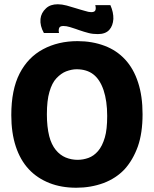

<svg xmlns="http://www.w3.org/2000/svg" viewBox="-20 -867 722 901"><path d="M439 -707Q415 -707 396 -712Q376 -717 350 -726Q345 -728 336 -731Q327 -734 320.5 -736Q314 -738 308 -740Q292 -745 277 -745Q260 -745 257 -734Q254 -724 257 -712H186Q167 -746 170 -778Q173 -807 196 -828Q216 -847 251 -847Q270 -847 293 -841Q318 -834 337 -828Q345 -825 358.5 -821.5Q372 -818 378 -816Q396 -810 408 -810Q425 -810 428 -820Q431 -829 427 -843H498Q513 -809 512 -778Q510 -746 493 -727Q475 -707 439 -707ZM338 14Q268 14 212 -8Q154 -31 115 -73Q75 -116 54 -180Q33 -244 33 -327Q33 -446 72 -522Q111 -598 182 -636Q253 -674 344 -674Q413 -674 471 -652Q527 -631 567 -588Q607 -545 628 -480Q649 -416 649 -331Q649 -243 627 -180Q604 -116 564 -72Q524 -30 466 -8Q406 14 338 14ZM344 -117Q370 -117 395 -126Q420 -135 440 -158Q460 -181 472 -222Q483 -259 483 -323Q483 -393 466 -444Q449 -494 418 -518Q387 -542 339 -542Q317 -542 290 -532Q267 -523 245 -500Q224 -478 212 -436Q200 -396 200 -330Q200 -272 211 -228Q221 -189 242 -163Q262 -139 288 -128Q315 -117 344 -117Z"/></svg>

Font: Bricolage Grotesque 36pt ExtraBold
Style: Regular
Weight: 800
Designer: Mathieu Triay
Foundry: Atelier Triay
Version: Version 1.000;gftools[0.9.30]